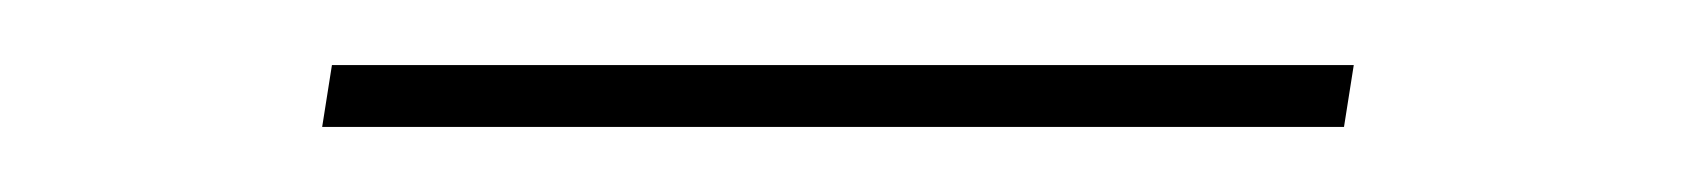

<svg xmlns="http://www.w3.org/2000/svg" viewBox="-20 -294 518 59"><path d="M79 -255 82 -274H396L393 -255Z"/></svg>

Font: Georama Extra Expanded Thin
Style: Italic
Weight: 100
Width: 8
Italic angle: -9°
Designer: Jean-Baptiste Levee
Foundry: Production Type
Version: Version 1.000